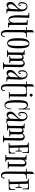

<svg xmlns="http://www.w3.org/2000/svg" viewBox="1666 -2376 759 4131"><g transform="rotate(90 2045.5 -310.5)"><path d="M168.9 -121.1Q163.1 -110.8 153.3 -102.1Q143.6 -93.3 132.3 -86.4Q121.1 -79.6 108.9 -75.7Q96.7 -71.8 85.9 -71.8Q69.3 -71.8 57.1 -78.9Q44.9 -85.9 36.6 -97.4Q28.3 -108.9 24.2 -123.3Q20 -137.7 20 -152.8Q20 -181.2 32.2 -202.9Q44.4 -224.6 62.5 -242.7Q80.6 -260.7 102.1 -277.3Q123.5 -293.9 141.6 -313Q159.7 -332 171.9 -355Q184.1 -377.9 184.1 -409.2Q184.6 -424.3 181.2 -440.9Q177.7 -457.5 169.2 -471.4Q160.6 -485.4 147.5 -494.1Q134.3 -502.9 116.2 -502.9Q96.7 -502.9 84.2 -493.7Q71.8 -484.4 64.5 -470Q57.1 -455.6 54.4 -437.7Q51.8 -419.9 51.8 -402.8Q51.8 -396 52.7 -385.7Q53.7 -375.5 56.2 -366Q58.6 -356.4 62.7 -349.6Q66.9 -342.8 73.2 -342.8Q80.1 -342.8 84.2 -347.2Q88.4 -351.6 90.6 -357.7Q92.8 -363.8 93 -370.6Q93.3 -377.4 92.8 -382.8L109.9 -383.8Q110.4 -372.6 108.6 -362.1Q106.9 -351.6 102.5 -343.3Q98.1 -335 90.8 -330.1Q83.5 -325.2 73.2 -325.2Q59.1 -325.2 49.6 -333.3Q40 -341.3 34.7 -353.3Q29.3 -365.2 27.1 -378.9Q24.9 -392.6 24.9 -403.8Q24.9 -425.8 30.8 -446.8Q36.6 -467.8 48.3 -484.6Q60.1 -501.5 78.1 -511.7Q96.2 -522 121.1 -522Q152.3 -522 172.9 -506.8Q193.4 -491.7 205.6 -468.5Q217.8 -445.3 222.9 -418.2Q228 -391.1 228 -367.2Q228 -305.2 223.6 -243.9Q219.2 -182.6 219.2 -120.1Q219.2 -106.4 222.7 -99.4Q226.1 -92.3 232.4 -89.4Q238.8 -86.4 247.8 -85.9Q256.8 -85.4 268.1 -85V-67.9Q242.2 -68.8 217 -69.6Q191.9 -70.3 167 -71.8ZM112.8 -103Q119.6 -103 127.7 -106.7Q135.7 -110.4 143.6 -116.9Q151.4 -123.5 158.4 -132.1Q165.5 -140.6 170.9 -150.9L180.2 -327.1Q166 -307.6 147.2 -288.3Q128.4 -269 111.6 -249Q94.7 -229 82.8 -207.5Q70.8 -186 70.8 -162.1Q70.8 -153.3 73.2 -142.8Q75.7 -132.3 80.8 -123.5Q85.9 -114.7 94 -108.9Q102.1 -103 112.8 -103Z M465.3 -105Q465.3 -118.7 465.8 -132.1Q466.3 -145.5 467.3 -158.2Q454.6 -136.2 436.8 -124Q418.9 -111.8 399.4 -111.8Q377 -111.8 361.3 -123.5Q345.7 -135.3 335.7 -154.1Q325.7 -172.9 320.1 -196.5Q314.5 -220.2 311.8 -243.7Q309.1 -267.1 308.6 -288.1Q308.1 -309.1 308.1 -323.2Q308.1 -371.6 310.5 -418.7Q313 -465.8 313 -513.2Q313 -526.9 307.6 -533.4Q302.2 -540 293.9 -542.2Q285.6 -544.4 275.4 -544.2Q265.1 -543.9 255.4 -543.9V-561H363.3Q362.3 -498.5 359.9 -436Q357.4 -373.5 357.4 -311Q357.4 -301.8 357.2 -284.7Q356.9 -267.6 357.9 -247.1Q358.9 -226.6 361.3 -205.6Q363.8 -184.6 369.4 -167.2Q375 -149.9 384 -138.9Q393.1 -127.9 407.2 -127.9Q415.5 -127.9 425 -135.3Q434.6 -142.6 443.4 -153.6Q452.1 -164.6 459 -177.7Q465.8 -190.9 468.3 -203.1Q469.2 -284.7 468.3 -353Q467.3 -421.4 467.3 -478Q467.3 -491.7 461.9 -498.3Q456.5 -504.9 448 -507.3Q439.5 -509.8 429.2 -509.3Q418.9 -508.8 409.2 -508.8V-525.9H517.1L516.1 -153.8Q516.1 -144 522.9 -133.1Q529.8 -122.1 541 -121.1Q548.8 -121.1 555.7 -121.1Q562.5 -121.1 570.3 -120.1V-103Z M675.3 -507.8H780.3V-491.2H721.2Q710.9 -491.2 702.4 -485.6Q693.8 -480 688 -471.2Q682.1 -462.4 679 -452.1Q675.8 -441.9 675.3 -433.1L673.3 -71.8Q673.3 -59.6 674.1 -43Q674.8 -26.4 679.2 -11.2Q683.6 3.9 692.9 14.4Q702.1 24.9 719.2 24.9Q731 24.9 738.3 19Q745.6 13.2 749.8 4.4Q753.9 -4.4 755.4 -14.6Q756.8 -24.9 756.3 -34.2L774.4 -29.8Q774.4 -6.3 768.3 9Q762.2 24.4 752.7 33.2Q743.2 42 731 45.4Q718.8 48.8 706.5 48.8Q682.6 48.8 666.7 36.6Q650.9 24.4 641.6 6.1Q632.3 -12.2 628.4 -34.2Q624.5 -56.2 624.5 -75.2L626.5 -491.2H564.5V-507.8H626.5L627.4 -627.9L676.3 -669.9Z M1019.5 -334Q1019.5 -313.5 1019.3 -287.4Q1019 -261.2 1016.4 -233.6Q1013.7 -206.1 1007.6 -179.4Q1001.5 -152.8 989 -132.1Q976.6 -111.3 957.3 -98.6Q938 -85.9 909.2 -85.9Q883.3 -85.9 865.5 -97.4Q847.7 -108.9 835.9 -127.2Q824.2 -145.5 817.4 -169.2Q810.5 -192.9 807.1 -217.3Q803.7 -241.7 803 -264.9Q802.2 -288.1 802.2 -306.2Q802.2 -327.6 802.7 -355.2Q803.2 -382.8 806.2 -411.6Q809.1 -440.4 815.9 -467.8Q822.8 -495.1 835.4 -516.6Q848.1 -538.1 868.2 -551Q888.2 -564 917.5 -564Q942.9 -564 960.2 -553.7Q977.5 -543.5 988.8 -526.1Q1000 -508.8 1006.3 -485.8Q1012.7 -462.9 1015.6 -437.3Q1018.6 -411.6 1019 -385Q1019.5 -358.4 1019.5 -334ZM916.5 -546.9Q900.9 -546.9 890.4 -536.1Q879.9 -525.4 873 -506.8Q866.2 -488.3 862.3 -463.9Q858.4 -439.5 856.7 -412.1Q855 -384.8 854.7 -356.4Q854.5 -328.1 854.5 -301.8Q854.5 -282.7 854.7 -260.5Q855 -238.3 856.4 -216.1Q857.9 -193.8 861.3 -173.3Q864.7 -152.8 871.1 -137Q877.4 -121.1 887 -111.6Q896.5 -102.1 910.6 -102.1Q924.8 -102.1 934.8 -112.1Q944.8 -122.1 951.2 -138.7Q957.5 -155.3 960.9 -177Q964.4 -198.7 966.1 -222.4Q967.8 -246.1 968 -270Q968.3 -293.9 968.3 -314.9Q968.3 -361.3 967.5 -403.3Q966.8 -445.3 961.9 -477.3Q957 -509.3 946.5 -528.1Q936 -546.9 916.5 -546.9Z M1161.1 -413.1Q1171.9 -425.8 1188.2 -432.9Q1204.6 -439.9 1220.2 -439.9Q1235.8 -439.9 1249.3 -432.6Q1262.7 -425.3 1272.5 -414.1Q1283.7 -436.5 1302.7 -450.2Q1321.8 -463.9 1344.2 -463.9Q1361.8 -463.9 1376.5 -457.8Q1391.1 -451.7 1401.9 -440.7Q1412.6 -429.7 1418.5 -415Q1424.3 -400.4 1424.3 -382.8Q1424.3 -354.5 1424.1 -322.5Q1423.8 -290.5 1423.1 -258.1Q1422.4 -225.6 1421.9 -193.8Q1421.4 -162.1 1420.7 -133.8Q1419.9 -105.5 1419.7 -82Q1419.4 -58.6 1419.4 -43Q1419.4 -31.2 1423.6 -24.9Q1427.7 -18.6 1434.3 -15.6Q1440.9 -12.7 1449.2 -12.2Q1457.5 -11.7 1466.3 -12.2V4.9H1319.3V-12.2H1343.3Q1356 -13.2 1362.1 -22Q1368.2 -30.8 1369.1 -43Q1369.6 -59.1 1370.1 -82Q1370.6 -105 1371.1 -131.6Q1371.6 -158.2 1371.8 -186.3Q1372.1 -214.4 1372.3 -240.5Q1372.6 -266.6 1372.8 -289.1Q1373 -311.5 1373.5 -326.2Q1374 -354.5 1373.3 -375.5Q1372.6 -396.5 1368.7 -410.4Q1364.7 -424.3 1356.4 -431.2Q1348.1 -438 1333.5 -438Q1324.7 -438 1317.1 -433.8Q1309.6 -429.7 1303.2 -423.1Q1296.9 -416.5 1292 -408.4Q1287.1 -400.4 1284.2 -393.1Q1287.6 -386.2 1289.6 -378.4Q1291.5 -370.6 1291.5 -362.8L1289.6 -179.2Q1289.1 -168 1293.2 -161.6Q1297.4 -155.3 1304 -152.3Q1310.5 -149.4 1319.1 -148.7Q1327.6 -147.9 1336.4 -147.9V-130.9H1189.5V-148.9Q1198.7 -148.4 1207.8 -148.4Q1216.8 -148.4 1223.6 -151.1Q1230.5 -153.8 1234.9 -160.2Q1239.3 -166.5 1239.3 -179.2L1241.2 -367.2Q1241.2 -375 1238.3 -383.5Q1235.4 -392.1 1230.2 -398.9Q1225.1 -405.8 1218 -410.4Q1210.9 -415 1202.1 -415Q1189.5 -415 1177 -405.3Q1164.6 -395.5 1161.1 -375L1158.2 -130.9Q1157.7 -119.6 1161.9 -113.5Q1166 -107.4 1173.1 -104.5Q1180.2 -101.6 1188.7 -100.8Q1197.3 -100.1 1205.6 -100.1V-83H1058.1V-100.1Q1067.4 -100.1 1076.7 -100.3Q1085.9 -100.6 1092.8 -103.3Q1099.6 -106 1104 -112.3Q1108.4 -118.7 1108.4 -130.9L1111.3 -399.9Q1111.3 -415 1108.6 -423.8Q1106 -432.6 1100.1 -437.5Q1094.2 -442.4 1084.7 -443.8Q1075.2 -445.3 1061.5 -445.8V-462.9L1162.1 -460Z M1633.3 -121.1Q1627.4 -110.8 1617.7 -102.1Q1607.9 -93.3 1596.7 -86.4Q1585.4 -79.6 1573.2 -75.7Q1561 -71.8 1550.3 -71.8Q1533.7 -71.8 1521.5 -78.9Q1509.3 -85.9 1501 -97.4Q1492.7 -108.9 1488.5 -123.3Q1484.4 -137.7 1484.4 -152.8Q1484.4 -181.2 1496.6 -202.9Q1508.8 -224.6 1526.9 -242.7Q1544.9 -260.7 1566.4 -277.3Q1587.9 -293.9 1606 -313Q1624 -332 1636.2 -355Q1648.4 -377.9 1648.4 -409.2Q1648.9 -424.3 1645.5 -440.9Q1642.1 -457.5 1633.5 -471.4Q1625 -485.4 1611.8 -494.1Q1598.6 -502.9 1580.6 -502.9Q1561 -502.9 1548.6 -493.7Q1536.1 -484.4 1528.8 -470Q1521.5 -455.6 1518.8 -437.7Q1516.1 -419.9 1516.1 -402.8Q1516.1 -396 1517.1 -385.7Q1518.1 -375.5 1520.5 -366Q1522.9 -356.4 1527.1 -349.6Q1531.2 -342.8 1537.6 -342.8Q1544.4 -342.8 1548.6 -347.2Q1552.7 -351.6 1554.9 -357.7Q1557.1 -363.8 1557.4 -370.6Q1557.6 -377.4 1557.1 -382.8L1574.2 -383.8Q1574.7 -372.6 1573 -362.1Q1571.3 -351.6 1566.9 -343.3Q1562.5 -335 1555.2 -330.1Q1547.9 -325.2 1537.6 -325.2Q1523.4 -325.2 1513.9 -333.3Q1504.4 -341.3 1499 -353.3Q1493.7 -365.2 1491.5 -378.9Q1489.3 -392.6 1489.3 -403.8Q1489.3 -425.8 1495.1 -446.8Q1501 -467.8 1512.7 -484.6Q1524.4 -501.5 1542.5 -511.7Q1560.5 -522 1585.4 -522Q1616.7 -522 1637.2 -506.8Q1657.7 -491.7 1669.9 -468.5Q1682.1 -445.3 1687.3 -418.2Q1692.4 -391.1 1692.4 -367.2Q1692.4 -305.2 1688 -243.9Q1683.6 -182.6 1683.6 -120.1Q1683.6 -106.4 1687 -99.4Q1690.4 -92.3 1696.8 -89.4Q1703.1 -86.4 1712.2 -85.9Q1721.2 -85.4 1732.4 -85V-67.9Q1706.5 -68.8 1681.4 -69.6Q1656.2 -70.3 1631.3 -71.8ZM1577.1 -103Q1584 -103 1592 -106.7Q1600.1 -110.4 1607.9 -116.9Q1615.7 -123.5 1622.8 -132.1Q1629.9 -140.6 1635.3 -150.9L1644.5 -327.1Q1630.4 -307.6 1611.6 -288.3Q1592.8 -269 1575.9 -249Q1559.1 -229 1547.1 -207.5Q1535.2 -186 1535.2 -162.1Q1535.2 -153.3 1537.6 -142.8Q1540 -132.3 1545.2 -123.5Q1550.3 -114.7 1558.3 -108.9Q1566.4 -103 1577.1 -103Z M1840.3 -507.8H1945.3V-491.2H1886.2Q1876 -491.2 1867.4 -485.6Q1858.9 -480 1853 -471.2Q1847.2 -462.4 1844 -452.1Q1840.8 -441.9 1840.3 -433.1L1838.4 -71.8Q1838.4 -59.6 1839.1 -43Q1839.8 -26.4 1844.2 -11.2Q1848.6 3.9 1857.9 14.4Q1867.2 24.9 1884.3 24.9Q1896 24.9 1903.3 19Q1910.6 13.2 1914.8 4.4Q1918.9 -4.4 1920.4 -14.6Q1921.9 -24.9 1921.4 -34.2L1939.5 -29.8Q1939.5 -6.3 1933.3 9Q1927.2 24.4 1917.7 33.2Q1908.2 42 1896 45.4Q1883.8 48.8 1871.6 48.8Q1847.7 48.8 1831.8 36.6Q1815.9 24.4 1806.6 6.1Q1797.4 -12.2 1793.5 -34.2Q1789.6 -56.2 1789.6 -75.2L1791.5 -491.2H1729.5V-507.8H1791.5L1792.5 -627.9L1841.3 -669.9Z M2059.6 -602.1Q2059.6 -589.4 2050.3 -579.6Q2041 -569.8 2028.3 -569.8Q2015.6 -569.8 2005.9 -579.6Q1996.1 -589.4 1996.1 -602.1Q1996.1 -614.7 2005.9 -623.8Q2015.6 -632.8 2028.3 -632.8Q2041 -632.8 2050.3 -623.8Q2059.6 -614.7 2059.6 -602.1ZM2099.1 -139.2V-122.1H1959.5V-140.1H2005.4L2006.3 -439.9Q2006.3 -448.7 2004.9 -457.8Q2003.4 -466.8 1999.5 -474.4Q1995.6 -481.9 1989 -486.8Q1982.4 -491.7 1972.2 -492.2H1951.2V-508.8L2058.1 -506.8L2054.2 -140.1Z M2333.5 -332H2316.4V-393.1Q2316.4 -408.2 2313 -428.2Q2309.6 -448.2 2301.8 -466.3Q2293.9 -484.4 2280.5 -496.6Q2267.1 -508.8 2247.6 -508.8Q2224.6 -508.8 2212.2 -496.3Q2199.7 -483.9 2194.1 -455.3Q2188.5 -426.8 2187.5 -379.6Q2186.5 -332.5 2186.5 -263.2Q2186.5 -252 2186.3 -231.7Q2186 -211.4 2187.3 -187.5Q2188.5 -163.6 2191.7 -138.7Q2194.8 -113.8 2201.4 -93.3Q2208 -72.8 2219 -59.8Q2230 -46.9 2246.6 -46.9Q2261.2 -46.9 2272.2 -53.5Q2283.2 -60.1 2291 -70.8Q2298.8 -81.5 2304 -95Q2309.1 -108.4 2311.8 -122.6Q2314.5 -136.7 2315.2 -150.1Q2315.9 -163.6 2315.4 -173.8H2332.5Q2332.5 -150.4 2328.4 -124.8Q2324.2 -99.1 2313.5 -77.6Q2302.7 -56.2 2284.7 -42Q2266.6 -27.8 2238.3 -27.8Q2212.4 -27.8 2194.6 -41.3Q2176.8 -54.7 2165 -76.2Q2153.3 -97.7 2147.2 -124.5Q2141.1 -151.4 2138.2 -178.2Q2135.3 -205.1 2134.8 -229.5Q2134.3 -253.9 2134.3 -270Q2134.3 -303.7 2134.8 -336.4Q2135.3 -369.1 2138.2 -398.2Q2141.1 -427.2 2147.2 -452.1Q2153.3 -477.1 2164.8 -494.9Q2176.3 -512.7 2193.8 -522.9Q2211.4 -533.2 2237.3 -533.2Q2265.1 -533.2 2285.4 -517.6Q2305.7 -502 2316.4 -477.1V-577.1H2333.5Z M2530.3 -121.1Q2524.4 -110.8 2514.6 -102.1Q2504.9 -93.3 2493.7 -86.4Q2482.4 -79.6 2470.2 -75.7Q2458 -71.8 2447.3 -71.8Q2430.7 -71.8 2418.5 -78.9Q2406.2 -85.9 2397.9 -97.4Q2389.6 -108.9 2385.5 -123.3Q2381.3 -137.7 2381.3 -152.8Q2381.3 -181.2 2393.6 -202.9Q2405.8 -224.6 2423.8 -242.7Q2441.9 -260.7 2463.4 -277.3Q2484.9 -293.9 2502.9 -313Q2521 -332 2533.2 -355Q2545.4 -377.9 2545.4 -409.2Q2545.9 -424.3 2542.5 -440.9Q2539.1 -457.5 2530.5 -471.4Q2522 -485.4 2508.8 -494.1Q2495.6 -502.9 2477.5 -502.9Q2458 -502.9 2445.6 -493.7Q2433.1 -484.4 2425.8 -470Q2418.5 -455.6 2415.8 -437.7Q2413.1 -419.9 2413.1 -402.8Q2413.1 -396 2414.1 -385.7Q2415 -375.5 2417.5 -366Q2419.9 -356.4 2424.1 -349.6Q2428.2 -342.8 2434.6 -342.8Q2441.4 -342.8 2445.6 -347.2Q2449.7 -351.6 2451.9 -357.7Q2454.1 -363.8 2454.3 -370.6Q2454.6 -377.4 2454.1 -382.8L2471.2 -383.8Q2471.7 -372.6 2470 -362.1Q2468.3 -351.6 2463.9 -343.3Q2459.5 -335 2452.1 -330.1Q2444.8 -325.2 2434.6 -325.2Q2420.4 -325.2 2410.9 -333.3Q2401.4 -341.3 2396 -353.3Q2390.6 -365.2 2388.4 -378.9Q2386.2 -392.6 2386.2 -403.8Q2386.2 -425.8 2392.1 -446.8Q2397.9 -467.8 2409.7 -484.6Q2421.4 -501.5 2439.5 -511.7Q2457.5 -522 2482.4 -522Q2513.7 -522 2534.2 -506.8Q2554.7 -491.7 2566.9 -468.5Q2579.1 -445.3 2584.2 -418.2Q2589.4 -391.1 2589.4 -367.2Q2589.4 -305.2 2585 -243.9Q2580.6 -182.6 2580.6 -120.1Q2580.6 -106.4 2584 -99.4Q2587.4 -92.3 2593.8 -89.4Q2600.1 -86.4 2609.1 -85.9Q2618.2 -85.4 2629.4 -85V-67.9Q2603.5 -68.8 2578.4 -69.6Q2553.2 -70.3 2528.3 -71.8ZM2474.1 -103Q2481 -103 2489 -106.7Q2497.1 -110.4 2504.9 -116.9Q2512.7 -123.5 2519.8 -132.1Q2526.9 -140.6 2532.2 -150.9L2541.5 -327.1Q2527.3 -307.6 2508.5 -288.3Q2489.7 -269 2472.9 -249Q2456.1 -229 2444.1 -207.5Q2432.1 -186 2432.1 -162.1Q2432.1 -153.3 2434.6 -142.8Q2437 -132.3 2442.1 -123.5Q2447.3 -114.7 2455.3 -108.9Q2463.4 -103 2474.1 -103Z M2740.2 -413.1Q2751 -425.8 2767.3 -432.9Q2783.7 -439.9 2799.3 -439.9Q2814.9 -439.9 2828.4 -432.6Q2841.8 -425.3 2851.6 -414.1Q2862.8 -436.5 2881.8 -450.2Q2900.9 -463.9 2923.3 -463.9Q2940.9 -463.9 2955.6 -457.8Q2970.2 -451.7 2981 -440.7Q2991.7 -429.7 2997.6 -415Q3003.4 -400.4 3003.4 -382.8Q3003.4 -354.5 3003.2 -322.5Q3002.9 -290.5 3002.2 -258.1Q3001.5 -225.6 3001 -193.8Q3000.5 -162.1 2999.8 -133.8Q2999 -105.5 2998.8 -82Q2998.5 -58.6 2998.5 -43Q2998.5 -31.2 3002.7 -24.9Q3006.8 -18.6 3013.4 -15.6Q3020 -12.7 3028.3 -12.2Q3036.6 -11.7 3045.4 -12.2V4.9H2898.4V-12.2H2922.4Q2935.1 -13.2 2941.2 -22Q2947.3 -30.8 2948.2 -43Q2948.7 -59.1 2949.2 -82Q2949.7 -105 2950.2 -131.6Q2950.7 -158.2 2950.9 -186.3Q2951.2 -214.4 2951.4 -240.5Q2951.7 -266.6 2951.9 -289.1Q2952.1 -311.5 2952.6 -326.2Q2953.1 -354.5 2952.4 -375.5Q2951.7 -396.5 2947.8 -410.4Q2943.8 -424.3 2935.5 -431.2Q2927.2 -438 2912.6 -438Q2903.8 -438 2896.2 -433.8Q2888.7 -429.7 2882.3 -423.1Q2876 -416.5 2871.1 -408.4Q2866.2 -400.4 2863.3 -393.1Q2866.7 -386.2 2868.7 -378.4Q2870.6 -370.6 2870.6 -362.8L2868.7 -179.2Q2868.2 -168 2872.3 -161.6Q2876.5 -155.3 2883.1 -152.3Q2889.6 -149.4 2898.2 -148.7Q2906.7 -147.9 2915.5 -147.9V-130.9H2768.6V-148.9Q2777.8 -148.4 2786.9 -148.4Q2795.9 -148.4 2802.7 -151.1Q2809.6 -153.8 2814 -160.2Q2818.4 -166.5 2818.4 -179.2L2820.3 -367.2Q2820.3 -375 2817.4 -383.5Q2814.5 -392.1 2809.3 -398.9Q2804.2 -405.8 2797.1 -410.4Q2790 -415 2781.2 -415Q2768.6 -415 2756.1 -405.3Q2743.7 -395.5 2740.2 -375L2737.3 -130.9Q2736.8 -119.6 2741 -113.5Q2745.1 -107.4 2752.2 -104.5Q2759.3 -101.6 2767.8 -100.8Q2776.4 -100.1 2784.7 -100.1V-83H2637.2V-100.1Q2646.5 -100.1 2655.8 -100.3Q2665 -100.6 2671.9 -103.3Q2678.7 -106 2683.1 -112.3Q2687.5 -118.7 2687.5 -130.9L2690.4 -399.9Q2690.4 -415 2687.7 -423.8Q2685.1 -432.6 2679.2 -437.5Q2673.3 -442.4 2663.8 -443.8Q2654.3 -445.3 2640.6 -445.8V-462.9L2741.2 -460Z M3155.3 -347.2Q3177.2 -347.2 3191.2 -346.4Q3205.1 -345.7 3212.4 -349.6Q3219.7 -353.5 3221.9 -364.3Q3224.1 -375 3223.6 -397.9H3240.2V-266.1H3223.6V-304.2Q3223.6 -308.1 3222.4 -313Q3221.2 -317.9 3218.8 -322Q3216.3 -326.2 3212.9 -329.1Q3209.5 -332 3204.6 -332L3155.3 -331.1L3160.6 -136.2Q3175.8 -136.2 3189.9 -136.2Q3204.1 -136.2 3218.3 -137.2Q3227.5 -137.7 3236.1 -142.6Q3244.6 -147.5 3251.2 -154.8Q3257.8 -162.1 3261.7 -171.1Q3265.6 -180.2 3265.6 -189L3266.6 -257.8H3283.7L3282.2 -121.1Q3226.1 -120.1 3169.4 -118.4Q3112.8 -116.7 3056.6 -115.2L3055.7 -132.8Q3068.4 -132.8 3078.4 -133.1Q3088.4 -133.3 3095.2 -136.7Q3102.1 -140.1 3105.7 -147.9Q3109.4 -155.8 3109.4 -170.9V-173.8L3102.5 -488.8Q3102.1 -503.9 3098.1 -512.9Q3094.2 -522 3087.2 -526.4Q3080.1 -530.8 3069.6 -531.7Q3059.1 -532.7 3045.4 -532.2L3044.4 -548.8L3271.5 -555.2L3272.5 -416H3255.4L3254.4 -488.8Q3254.4 -507.8 3246.3 -522Q3238.3 -536.1 3216.3 -536.1Q3199.7 -536.1 3183.8 -535.6Q3168 -535.2 3151.4 -535.2Z M3413.6 -94.2Q3413.1 -83 3417.2 -76.7Q3421.4 -70.3 3428.2 -67.4Q3435.1 -64.5 3443.6 -63.7Q3452.1 -63 3460.4 -63V-45.9H3313.5V-64Q3322.8 -63.5 3331.8 -63.5Q3340.8 -63.5 3347.9 -66.2Q3355 -68.8 3359.4 -75.2Q3363.8 -81.5 3363.8 -94.2L3366.7 -441.9Q3366.7 -457 3364 -465.8Q3361.3 -474.6 3355.5 -479.5Q3349.6 -484.4 3339.8 -485.8Q3330.1 -487.3 3316.4 -487.8V-504.9Q3316.4 -504.9 3320.8 -504.6Q3325.2 -504.4 3332 -503.9Q3338.9 -503.4 3347.9 -503.2Q3356.9 -502.9 3366.7 -502.9L3417.5 -502L3416.5 -449.2Q3424.3 -463.9 3433.6 -473.9Q3442.9 -483.9 3452.6 -490Q3462.4 -496.1 3472.7 -498.5Q3482.9 -501 3492.7 -501Q3510.7 -501 3524.2 -494.4Q3537.6 -487.8 3546.4 -476.8Q3555.2 -465.8 3559.6 -451.2Q3564 -436.5 3563.5 -419.9L3559.6 -146Q3559.1 -134.8 3563.2 -128.7Q3567.4 -122.6 3574.2 -119.6Q3581.1 -116.7 3589.6 -116.2Q3598.1 -115.7 3606.4 -116.2L3607.4 -98.1L3459.5 -99.1V-116.2Q3468.8 -116.2 3477.8 -116.5Q3486.8 -116.7 3494.1 -119.1Q3501.5 -121.6 3505.9 -127.9Q3510.3 -134.3 3510.7 -147L3512.7 -428.2Q3512.7 -435.1 3511 -442.6Q3509.3 -450.2 3505.6 -456.5Q3502 -462.9 3495.6 -467Q3489.3 -471.2 3480.5 -471.2Q3461.9 -471.2 3446.3 -457.8Q3430.7 -444.3 3416.5 -415Z M3721.2 -507.8H3826.2V-491.2H3767.1Q3756.8 -491.2 3748.3 -485.6Q3739.7 -480 3733.9 -471.2Q3728 -462.4 3724.9 -452.1Q3721.7 -441.9 3721.2 -433.1L3719.2 -71.8Q3719.2 -59.6 3720 -43Q3720.7 -26.4 3725.1 -11.2Q3729.5 3.9 3738.8 14.4Q3748 24.9 3765.1 24.9Q3776.9 24.9 3784.2 19Q3791.5 13.2 3795.7 4.4Q3799.8 -4.4 3801.3 -14.6Q3802.7 -24.9 3802.2 -34.2L3820.3 -29.8Q3820.3 -6.3 3814.2 9Q3808.1 24.4 3798.6 33.2Q3789.1 42 3776.9 45.4Q3764.6 48.8 3752.4 48.8Q3728.5 48.8 3712.6 36.6Q3696.8 24.4 3687.5 6.1Q3678.2 -12.2 3674.3 -34.2Q3670.4 -56.2 3670.4 -75.2L3672.4 -491.2H3610.4V-507.8H3672.4L3673.3 -627.9L3722.2 -669.9Z M3937 -347.2Q3959 -347.2 3972.9 -346.4Q3986.8 -345.7 3994.1 -349.6Q4001.5 -353.5 4003.7 -364.3Q4005.9 -375 4005.4 -397.9H4022V-266.1H4005.4V-304.2Q4005.4 -308.1 4004.2 -313Q4002.9 -317.9 4000.5 -322Q3998 -326.2 3994.6 -329.1Q3991.2 -332 3986.3 -332L3937 -331.1L3942.4 -136.2Q3957.5 -136.2 3971.7 -136.2Q3985.8 -136.2 4000 -137.2Q4009.3 -137.7 4017.8 -142.6Q4026.4 -147.5 4033 -154.8Q4039.6 -162.1 4043.5 -171.1Q4047.4 -180.2 4047.4 -189L4048.3 -257.8H4065.4L4064 -121.1Q4007.8 -120.1 3951.2 -118.4Q3894.5 -116.7 3838.4 -115.2L3837.4 -132.8Q3850.1 -132.8 3860.1 -133.1Q3870.1 -133.3 3877 -136.7Q3883.8 -140.1 3887.5 -147.9Q3891.1 -155.8 3891.1 -170.9V-173.8L3884.3 -488.8Q3883.8 -503.9 3879.9 -512.9Q3876 -522 3868.9 -526.4Q3861.8 -530.8 3851.3 -531.7Q3840.8 -532.7 3827.1 -532.2L3826.2 -548.8L4053.2 -555.2L4054.2 -416H4037.1L4036.1 -488.8Q4036.1 -507.8 4028.1 -522Q4020 -536.1 3998 -536.1Q3981.4 -536.1 3965.6 -535.6Q3949.7 -535.2 3933.1 -535.2Z"/></g></svg>

Font: Bigelow Rules
Style: Regular
Weight: 400
Designer: Astigmatic (AOETI)
Foundry: Astigmatic (AOETI)
Version: Version 1.001